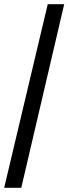

<svg xmlns="http://www.w3.org/2000/svg" viewBox="-20 -780 328 921"><path d="M0 121 209 -760H288L82 121Z"/></svg>

Font: Noto Serif Tamil Black
Style: Regular
Weight: 900
Designer: Indian Type Foundry, Tom Grace, and the Monotype Design Team
Foundry: Monotype Imaging Inc.
Version: Version 2.004; ttfautohint (v1.8.4.7-5d5b)